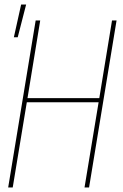

<svg xmlns="http://www.w3.org/2000/svg" viewBox="-20 -825 540 845"><path d="M16 0 137 -735H157L101 -393H417L473 -735H493L372 0H352L414 -375H98L36 0ZM41 -661 73 -805H95L58 -661Z"/></svg>

Font: Iosevka Curly Thin
Style: Italic
Weight: 100
Italic angle: -9°
Monospace: yes
Designer: Belleve Invis
Foundry: Belleve Invis
Version: Version 22.1.2; ttfautohint (v1.8.4)